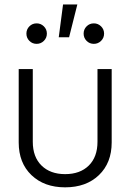

<svg xmlns="http://www.w3.org/2000/svg" viewBox="-20 -822 579 852"><path d="M269 9.3Q176.3 9.3 119.6 -44.9Q63 -99.1 63 -189.9V-515.6H125.5V-192.9Q125.5 -125.5 164.3 -87.4Q203.1 -49.3 269 -49.3Q335.4 -49.3 374 -87.4Q412.6 -125.5 412.6 -192.9V-515.6H475.6V-189.9Q475.6 -99.1 418.9 -44.9Q362.3 9.3 269 9.3ZM240.7 -656.7 259.8 -802.2H323.2L286.6 -656.7ZM142.6 -627.4Q123.5 -627.4 110.4 -640.6Q97.2 -653.8 97.2 -672.9Q97.2 -691.9 110.4 -705.1Q123.5 -718.3 142.6 -718.3Q161.1 -718.3 174.6 -705.1Q188 -691.9 188 -672.9Q188 -653.8 174.6 -640.6Q161.1 -627.4 142.6 -627.4ZM396.5 -627.4Q377.4 -627.4 364.3 -640.6Q351.1 -653.8 351.1 -672.9Q351.1 -691.9 364.3 -705.1Q377.4 -718.3 396.5 -718.3Q415 -718.3 428.5 -705.1Q441.9 -691.9 441.9 -672.9Q441.9 -653.8 428.5 -640.6Q415 -627.4 396.5 -627.4Z"/></svg>

Font: Inter Display Light
Style: Regular
Weight: 300
Designer: Rasmus Andersson
Foundry: rsms
Version: Version 4.000;git-a52131595